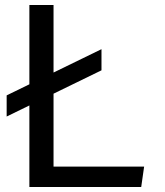

<svg xmlns="http://www.w3.org/2000/svg" viewBox="-20 -750 660 770"><path d="M6.7 -367.5 387 -552.8V-468L6.7 -282.7ZM97.8 -730H194.7V0H97.8ZM152.8 -81.8H558L546.3 0H152.8Z"/></svg>

Font: Monaspace Krypton Var ExLight
Style: Regular
Weight: 200
Designer: Riley Cran and the Lettermatic Team
Version: Version 1.200 (Monaspace Krypton Var)